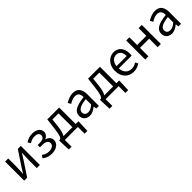

<svg xmlns="http://www.w3.org/2000/svg" viewBox="387 -2117 3869 3869"><g transform="rotate(-45 2321.5 -182.5)"><path d="M92 0H177L383 -311C403 -344 434 -394 455 -428H459C455 -357 450 -284 450 -227V0H539V-543H454L248 -232C228 -199 197 -149 176 -116H172C175 -186 181 -259 181 -316V-543H92Z M878 13C994 13 1097 -49 1097 -150C1097 -227 1047 -269 983 -285V-290C1040 -312 1073 -358 1073 -411C1073 -509 981 -557 876 -557C797 -557 737 -533 685 -496L723 -436C767 -467 808 -484 871 -484C937 -484 984 -457 984 -401C984 -348 940 -315 853 -315H791V-250H866C955 -250 1005 -219 1005 -157C1005 -97 945 -60 870 -60C815 -60 762 -73 711 -115L672 -56C736 -4 802 13 878 13Z M1366 -469H1540V-74H1286C1312 -113 1334 -177 1346 -285ZM1632 -74V-543H1294L1265 -302C1244 -127 1220 -90 1189 -74H1163V-17L1172 192H1251V0H1622V192H1701L1710 -17V-74Z M1956 13C2023 13 2084 -22 2136 -65H2139L2147 0H2222V-334C2222 -468 2166 -557 2034 -557C1947 -557 1870 -518 1820 -486L1856 -423C1899 -452 1956 -481 2019 -481C2108 -481 2131 -414 2131 -344C1900 -318 1797 -259 1797 -141C1797 -43 1865 13 1956 13ZM1982 -60C1928 -60 1886 -85 1886 -147C1886 -217 1948 -262 2131 -284V-132C2078 -85 2035 -60 1982 -60Z M2528 -469H2702V-74H2448C2474 -113 2496 -177 2508 -285ZM2794 -74V-543H2456L2427 -302C2406 -127 2382 -90 2351 -74H2325V-17L2334 192H2413V0H2784V192H2863L2872 -17V-74Z M3208 13C3282 13 3340 -12 3388 -43L3355 -103C3315 -76 3272 -60 3219 -60C3116 -60 3045 -134 3039 -250H3405C3407 -263 3409 -282 3409 -302C3409 -457 3331 -557 3193 -557C3067 -557 2948 -447 2948 -271C2948 -92 3064 13 3208 13ZM3038 -315C3049 -422 3117 -484 3194 -484C3279 -484 3329 -425 3329 -315Z M3543 0H3634V-242H3896V0H3987V-543H3896V-323H3634V-543H3543Z M4296 13C4363 13 4424 -22 4476 -65H4479L4487 0H4562V-334C4562 -468 4506 -557 4374 -557C4287 -557 4210 -518 4160 -486L4196 -423C4239 -452 4296 -481 4359 -481C4448 -481 4471 -414 4471 -344C4240 -318 4137 -259 4137 -141C4137 -43 4205 13 4296 13ZM4322 -60C4268 -60 4226 -85 4226 -147C4226 -217 4288 -262 4471 -284V-132C4418 -85 4375 -60 4322 -60Z"/></g></svg>

Font: Noto Sans JP Regular
Style: Regular
Weight: 400
Designer: Ryoko NISHIZUKA (kana & ideographs); Paul D. Hunt (Latin, Greek & Cyrillic); Wenlong ZHANG (bopomofo); Sandoll Communica
Foundry: Adobe Systems Incorporated
Version: Version 1.004;PS 1.004;hotconv 1.0.82;makeotf.lib2.5.63406